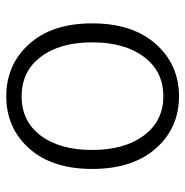

<svg xmlns="http://www.w3.org/2000/svg" viewBox="-9 -578 600 622"><g transform="rotate(90 291.0 -267.0)"><path d="M55.7 -265.6Q55.7 -396.5 122.6 -471.7Q189.5 -546.9 292 -546.9Q394.5 -546.9 460.9 -471.7Q527.3 -396.5 527.3 -265.6Q527.3 -135.7 460.9 -61.5Q394.5 12.7 292 12.7Q189.5 12.7 122.6 -61.5Q55.7 -135.7 55.7 -265.6ZM292 -496.1Q210.9 -496.1 164.1 -433.1Q117.2 -370.1 117.2 -265.6Q117.2 -161.1 164.1 -99.1Q210.9 -37.1 292 -37.1Q373 -37.1 419.4 -99.1Q465.8 -161.1 465.8 -265.6Q465.8 -370.1 418.9 -433.1Q372.1 -496.1 292 -496.1Z"/></g></svg>

Font: Bpmf Zihi Sans Light
Style: Light
Weight: 300
Foundry: But Ko
Version: Version 1.320